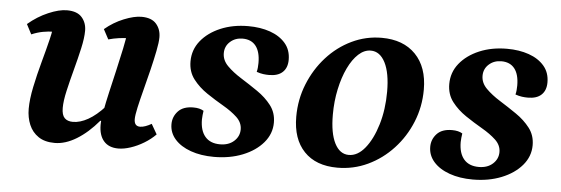

<svg xmlns="http://www.w3.org/2000/svg" viewBox="-39 -566 1997 683"><g transform="rotate(5 960.0 -225.0)"><path d="M172.9 12Q137.3 12 114.7 -3.4Q92.1 -18.7 81.3 -44.4Q70.5 -70.1 70.5 -101.2Q70.5 -135.1 79.8 -179.8Q89.1 -224.6 101.7 -270.4Q114.3 -316.2 123.6 -354.5Q132.9 -392.8 132.9 -414.1L177 -374Q169.8 -377.9 159.5 -379.8Q149.3 -381.8 135.6 -381.8Q117.4 -381.8 97.4 -378.1Q77.3 -374.4 56.4 -365.5L38 -400.8Q71.7 -429.5 109.7 -445.7Q147.6 -462 175.9 -462Q212.3 -462 229.2 -442.7Q246.2 -423.4 246.2 -394.9Q246.2 -369.1 237.8 -331.7Q229.4 -294.3 218.5 -253.7Q207.6 -213.1 199.2 -176.4Q190.8 -139.8 190.8 -114.9Q190.8 -89.6 201.2 -78.9Q211.5 -68.3 231.1 -68.3Q256.6 -68.3 285.1 -84.3Q313.7 -100.3 343.9 -133.5L357.5 -80.7H327.9Q290.9 -36.9 250.9 -12.5Q210.9 12 172.9 12ZM400.2 12Q366.2 12 348.3 -8.6Q330.3 -29.2 330.3 -66.6Q330.3 -84.6 335.9 -115.4Q341.5 -146.2 350.4 -184.7Q359.2 -223.2 368.8 -264.2Q378.3 -305.2 386.5 -344.1Q394.7 -382.9 398.4 -414.1L443 -374Q435.8 -377.9 425.5 -379.8Q415.3 -381.8 401 -381.8Q385.7 -381.8 367.6 -379.2Q349.6 -376.7 331 -371.5L312.2 -406.7Q343 -432.6 379.4 -447.3Q415.9 -462 441.9 -462Q477.8 -462 494.7 -442.7Q511.6 -423.4 511.6 -394.9Q511.6 -376.8 505.3 -345.5Q499.1 -314.3 490.1 -277.2Q481.1 -240.2 471.6 -204Q462.1 -167.8 455.8 -139.4Q449.5 -110.9 449.5 -97.4Q449.5 -72 470.6 -72Q479.3 -72 489.9 -75.8Q500.5 -79.6 511.2 -85.8L531.9 -49.8Q514.4 -31.9 491.1 -17.8Q467.9 -3.7 444 4.1Q420.2 12 400.2 12Z M741.7 12Q694.8 12 658.5 -1Q622.1 -14 601.7 -37.2Q581.2 -60.5 581.2 -90.9Q581.2 -117.5 599.3 -137.1Q617.5 -156.8 653.8 -156.8Q665.3 -156.8 674.5 -154.6Q683.7 -152.4 690.7 -148Q689.7 -140.4 688.7 -132.6Q687.7 -124.8 687.7 -117.1Q687.7 -77.3 706.1 -55.8Q724.4 -34.4 759.4 -34.4Q790.2 -34.4 809.2 -51.6Q828.2 -68.8 828.2 -93.5Q828.2 -118 808.3 -136.8Q788.3 -155.5 758.7 -172.6Q729 -189.7 699.3 -209.7Q669.6 -229.7 649.4 -256.1Q629.2 -282.5 629.2 -319.4Q629.2 -360.7 654.8 -392.7Q680.5 -424.7 724.6 -443.4Q768.7 -462 823.3 -462Q866.9 -462 901.4 -449.9Q936 -437.7 956.3 -414.1Q976.7 -390.4 976.7 -355.2Q976.7 -326.6 960.1 -311Q943.6 -295.3 911.6 -295.3Q901.4 -295.3 890.8 -296.7Q880.1 -298.1 867.1 -302.6Q869.1 -310.1 869.8 -318.2Q870.6 -326.3 870.6 -334.8Q870.6 -374.6 854.3 -395.3Q838 -416 807.1 -416Q780.7 -416 762.7 -399.8Q744.6 -383.6 744.6 -358.8Q744.6 -333.4 764.6 -313.4Q784.5 -293.4 814.2 -274.8Q843.9 -256.2 873.8 -235.7Q903.8 -215.2 923.7 -189.3Q943.7 -163.4 943.7 -128Q943.7 -87.9 916.6 -56.1Q889.5 -24.4 843.9 -6.2Q798.3 12 741.7 12Z M1182.4 12Q1105.5 12 1063.3 -32.3Q1021.1 -76.5 1021.1 -156Q1021.1 -217.9 1043.4 -273.1Q1065.7 -328.4 1104.1 -370.9Q1142.5 -413.5 1192.9 -437.7Q1243.4 -462 1299.7 -462Q1377.1 -462 1420.9 -416.9Q1464.8 -371.7 1464.8 -291.3Q1464.8 -230 1442.4 -175.3Q1420.1 -120.6 1380.9 -78.4Q1341.7 -36.1 1290.7 -12Q1239.7 12 1182.4 12ZM1219 -36.7Q1250.5 -36.7 1276.7 -68.9Q1302.9 -101.1 1319.2 -155Q1335.4 -208.9 1335.4 -272.8Q1335.4 -339.2 1316.6 -376.3Q1297.7 -413.3 1264.9 -413.3Q1241.7 -413.3 1221.1 -394.4Q1200.5 -375.5 1184.6 -342.3Q1168.6 -309 1159.4 -265.7Q1150.1 -222.5 1150.1 -174.6Q1150.1 -108.7 1168.4 -72.7Q1186.7 -36.7 1219 -36.7Z M1665.7 12Q1618.8 12 1582.5 -1Q1546.1 -14 1525.7 -37.2Q1505.2 -60.5 1505.2 -90.9Q1505.2 -117.5 1523.3 -137.1Q1541.5 -156.8 1577.8 -156.8Q1589.3 -156.8 1598.5 -154.6Q1607.7 -152.4 1614.7 -148Q1613.7 -140.4 1612.7 -132.6Q1611.7 -124.8 1611.7 -117.1Q1611.7 -77.3 1630.1 -55.8Q1648.4 -34.4 1683.4 -34.4Q1714.2 -34.4 1733.2 -51.6Q1752.2 -68.8 1752.2 -93.5Q1752.2 -118 1732.3 -136.8Q1712.3 -155.5 1682.7 -172.6Q1653 -189.7 1623.3 -209.7Q1593.6 -229.7 1573.4 -256.1Q1553.2 -282.5 1553.2 -319.4Q1553.2 -360.7 1578.8 -392.7Q1604.5 -424.7 1648.6 -443.4Q1692.7 -462 1747.3 -462Q1790.9 -462 1825.4 -449.9Q1860 -437.7 1880.3 -414.1Q1900.7 -390.4 1900.7 -355.2Q1900.7 -326.6 1884.1 -311Q1867.6 -295.3 1835.6 -295.3Q1825.4 -295.3 1814.8 -296.7Q1804.1 -298.1 1791.1 -302.6Q1793.1 -310.1 1793.8 -318.2Q1794.6 -326.3 1794.6 -334.8Q1794.6 -374.6 1778.3 -395.3Q1762 -416 1731.1 -416Q1704.7 -416 1686.7 -399.8Q1668.6 -383.6 1668.6 -358.8Q1668.6 -333.4 1688.6 -313.4Q1708.5 -293.4 1738.2 -274.8Q1767.9 -256.2 1797.8 -235.7Q1827.8 -215.2 1847.7 -189.3Q1867.7 -163.4 1867.7 -128Q1867.7 -87.9 1840.6 -56.1Q1813.5 -24.4 1767.9 -6.2Q1722.3 12 1665.7 12Z"/></g></svg>

Font: Petrona
Style: Italic
Weight: 400
Italic angle: -9°
Designer: Ringo R. Seeber
Foundry: Ringo R. Seeber
Version: Version 2.001; ttfautohint (v1.8.3)